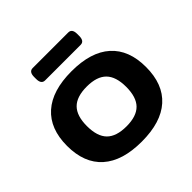

<svg xmlns="http://www.w3.org/2000/svg" viewBox="-175 -862 1040 1040"><g transform="rotate(-45 345.5 -342.0)"><path d="M346 8Q198 8 120.5 -61Q43 -130 43 -262Q43 -393 120.5 -462Q198 -531 346 -531Q494 -531 571 -462Q648 -393 648 -262Q648 -130 571 -61Q494 8 346 8ZM346 -109Q423 -109 459.5 -146Q496 -183 496 -262Q496 -340 459.5 -377Q423 -414 346 -414Q268 -414 231.5 -377Q195 -340 195 -262Q195 -183 231.5 -146Q268 -109 346 -109ZM210 -597Q181 -597 181 -637V-652Q181 -692 210 -692H482Q511 -692 511 -652V-637Q511 -597 482 -597Z"/></g></svg>

Font: Asap Expanded
Style: Bold
Weight: 700
Width: 7
Designer: Pablo Cosgaya
Foundry: Omnibus-Type
Version: Version 3.001; ttfautohint (v1.8.4.7-5d5b)